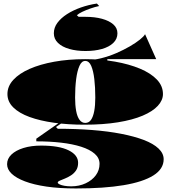

<svg xmlns="http://www.w3.org/2000/svg" viewBox="-20 -849 974 1084"><path d="M409 215Q315 215 243 204.5Q171 194 121 175Q71 156 45.5 131.5Q20 107 20 78Q20 47 44.5 23.5Q69 0 112.5 -13.5Q156 -27 212 -27Q313 -27 367 -0.5Q421 26 421 70Q421 96 409.5 113Q398 130 381 141Q364 152 346.5 159Q329 166 317.5 171Q306 176 306 182Q306 187 316.5 192Q327 197 344 200Q361 203 382 203Q427 203 463.5 186Q500 169 521 140.5Q542 112 542 76Q542 43 514.5 19Q487 -5 438.5 -20.5Q390 -36 325 -43.5Q260 -51 185 -51V-66L321 -161L330 -155L296 -132L306 -122Q409 -122 499.5 -115Q590 -108 664.5 -93.5Q739 -79 792.5 -58.5Q846 -38 875 -10.5Q904 17 904 50Q904 105 846 141.5Q788 178 678 196.5Q568 215 409 215ZM456 -145Q364 -145 285 -156Q206 -167 147 -188.5Q88 -210 55 -242.5Q22 -275 22 -318Q22 -362 55 -398Q88 -434 147 -460Q206 -486 286 -500.5Q366 -515 461 -515Q550 -515 629.5 -501Q709 -487 770 -461.5Q831 -436 865.5 -400Q900 -364 900 -318Q900 -283 871 -251.5Q842 -220 785.5 -196Q729 -172 646 -158.5Q563 -145 456 -145ZM461 -155Q482 -155 494 -172.5Q506 -190 512 -222Q518 -254 518 -298Q518 -356 512.5 -402.5Q507 -449 495 -477Q483 -505 461 -505Q441 -505 428.5 -477Q416 -449 410 -402.5Q404 -356 404 -298Q404 -255 410 -222.5Q416 -190 429 -172.5Q442 -155 461 -155ZM586 -495 464 -509Q506 -509 550.5 -520Q595 -531 636.5 -549Q678 -567 712.5 -587Q747 -607 770 -625.5Q793 -644 799 -656L862 -515H586ZM527 -829 540 -815Q516 -810 490.5 -801Q465 -792 445 -782.5Q425 -773 414 -763L424 -754H463Q515 -754 555.5 -743Q596 -732 619.5 -711.5Q643 -691 643 -661Q643 -629 619.5 -606.5Q596 -584 555.5 -572.5Q515 -561 463 -561Q412 -561 371.5 -572.5Q331 -584 307.5 -606.5Q284 -629 284 -661Q284 -693 304 -720Q324 -747 358 -769Q392 -791 436 -806.5Q480 -822 527 -829Z"/></svg>

Font: Kalnia SemiExpanded
Style: Bold
Weight: 700
Width: 6
Designer: Frida Medrano
Foundry: Frida Medrano
Version: Version 1.105